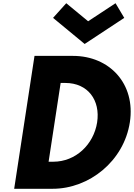

<svg xmlns="http://www.w3.org/2000/svg" viewBox="-20 -1172 831 1192"><path d="M281.7 -168 356.5 -657H385.5C525.5 -657 604.2 -550 583 -412C560.9 -274 449.7 -168 310.7 -168ZM194.2 -825 68 0H307C534 0 749.3 -172 786.2 -413C822.9 -653 659.2 -825 433.2 -825ZM391.3 -1152 309.4 -1061 505.6 -899 751.4 -1061 697.3 -1152 527.1 -1040Z"/></svg>

Font: Sztylet
Style: BdObl
Weight: 700
Foundry: Cannot Into Space Fonts, PlusOne Fonts
Version: Version 0.12